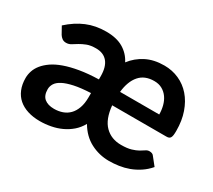

<svg xmlns="http://www.w3.org/2000/svg" viewBox="-106 -716 1021 919"><g transform="rotate(30 405.0 -257.0)"><path d="M572 -521Q615.5 -521 653 -504.2Q690.5 -487.5 718 -456Q745.5 -424.5 761.2 -379.5Q777 -334.5 777 -278.5Q777 -264.5 775.8 -255.2Q774.5 -246 771.5 -240.8Q768.5 -235.5 763.2 -233.2Q758 -231 749.5 -231H450Q457 -157.5 491.8 -122.8Q526.5 -88 581 -88Q615 -88 636.5 -94.5Q658 -101 672 -109Q686 -117 695.2 -123.5Q704.5 -130 715 -130Q733 -130 740 -118.5L773.5 -76.5Q753 -52.5 728.2 -36.2Q703.5 -20 677 -10.2Q650.5 -0.5 623 3.5Q595.5 7.5 569.5 7.5Q515 7.5 467.8 -17Q420.5 -41.5 390 -93.5Q375 -66.5 352.8 -47.2Q330.5 -28 304 -15.8Q277.5 -3.5 247.5 2.2Q217.5 8 187 8Q150 8 120 -1.5Q90 -11 69 -29.2Q48 -47.5 36.8 -74.8Q25.5 -102 25.5 -137.5Q25.5 -156.5 32 -176.2Q38.5 -196 53.2 -214.2Q68 -232.5 91.5 -248.8Q115 -265 149.2 -277.2Q183.5 -289.5 229 -297.2Q274.5 -305 333 -306.5V-324Q333 -375.5 311 -402Q289 -428.5 247.5 -428.5Q217.5 -428.5 197.8 -420.8Q178 -413 163 -404Q148 -395 135.8 -387.2Q123.5 -379.5 108.5 -379.5Q95.5 -379.5 86.5 -386.2Q77.5 -393 72 -402L50 -441.5Q94.5 -482 142.8 -502.2Q191 -522.5 250 -522.5Q307.5 -522.5 344.5 -500.5Q381.5 -478.5 401 -440Q429.5 -477.5 472 -499.2Q514.5 -521 572 -521ZM333 -231Q279 -228.5 242.8 -220.8Q206.5 -213 184.5 -201.5Q162.5 -190 153.2 -175Q144 -160 144 -143.5Q144 -109 163.2 -93Q182.5 -77 217 -77Q241.5 -77 262.8 -84.5Q284 -92 299.5 -107.8Q315 -123.5 324 -148.5Q333 -173.5 333 -208ZM567 -432.5Q514.5 -432.5 485.8 -399.2Q457 -366 450.5 -305.5H667Q667 -330 661 -353Q655 -376 642.5 -393.8Q630 -411.5 611.2 -422Q592.5 -432.5 567 -432.5Z"/></g></svg>

Font: Lato
Style: Bold
Weight: 700
Designer: Lukasz Dziedzic
Foundry: tyPoland Lukasz Dziedzic
Version: Version 2.007; 2014-02-27